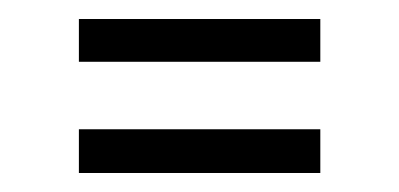

<svg xmlns="http://www.w3.org/2000/svg" viewBox="-20 -321 420 202"><path d="M63 -139V-185H317V-139ZM63 -256V-301H317V-256Z"/></svg>

Font: Pavanam
Style: Regular
Weight: 400
Designer: Tharique Azeez
Foundry: Tharique Azeez
Version: Version 1.86; ttfautohint (v1.3) -l 8 -r 50 -G 200 -x 14 -D 